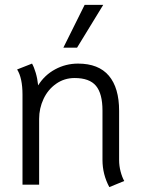

<svg xmlns="http://www.w3.org/2000/svg" viewBox="-20 -755 578 785"><path d="M399 -101V-303Q399 -372 372.5 -404Q346 -436 285 -436Q243 -436 209.5 -412.5Q176 -389 158 -350.5Q140 -312 140 -269V0H72V-368Q72 -436 50 -471L111 -495Q119 -481 126 -457.5Q133 -434 136 -406Q162 -448 205.5 -471.5Q249 -495 299 -495Q383 -495 425 -445.5Q467 -396 467 -302V-101Q467 -77 473 -54Q479 -31 488 -15L427 10Q399 -42 399 -101ZM326 -735H402L295 -560H239Z"/></svg>

Font: Niramit Light
Style: Regular
Weight: 300
Designer: Katatrad Aksorn Co.,Ltd.
Foundry: Cadson Demak Co.,Ltd.
Version: Version 1.000; ttfautohint (v1.6)